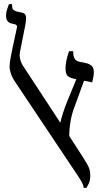

<svg xmlns="http://www.w3.org/2000/svg" viewBox="-20 -893 501 923"><path d="M382 10Q381 -3 374 -16Q367 -29 351 -53L57 -493Q39 -519 32.5 -538.5Q26 -558 26 -573Q26 -585 30 -609.5Q34 -634 40 -661.5Q46 -689 51.5 -714Q57 -739 60 -754Q63 -766 61 -769.5Q59 -773 53 -776L35 -780Q9 -786 9 -819Q9 -833 14.5 -849Q20 -865 23 -873H38V-868Q38 -853 43.5 -847Q49 -841 59 -838L87 -832Q103 -828 105 -813Q107 -798 99 -759L76 -643Q69 -606 97 -567L270 -303Q274 -322 283 -350Q292 -378 302 -403L347 -512L334 -515Q311 -520 303 -530.5Q295 -541 295 -564Q295 -580 299 -601Q303 -622 312 -647H332V-642Q332 -601 362 -596L396 -589Q409 -586 420 -577Q431 -568 431 -545Q431 -535 429 -524Q427 -513 423 -497L384 -505L340 -384Q326 -349 319.5 -312Q313 -275 313 -239L377 -140Q401 -103 407.5 -86.5Q414 -70 414 -49Q414 -29 408.5 -15Q403 -1 395 10Z"/></svg>

Font: Noto Serif Hebrew Condensed
Style: Regular
Weight: 400
Width: 3
Designer: Monotype Design Team
Foundry: Monotype Imaging Inc.
Version: Version 2.004; ttfautohint (v1.8.4.7-5d5b)